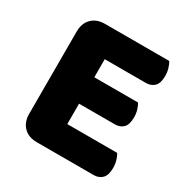

<svg xmlns="http://www.w3.org/2000/svg" viewBox="-143 -730 834 856"><g transform="rotate(30 274.0 -301.5)"><path d="M65 -513Q65 -556 90 -581Q115 -606 158 -606H488Q495 -595 500.5 -577Q506 -559 506 -539Q506 -501 489.5 -485Q473 -469 446 -469H235V-376H460Q467 -365 472.5 -347.5Q478 -330 478 -310Q478 -272 462 -256Q446 -240 419 -240H235V-135H492Q499 -124 504.5 -106Q510 -88 510 -68Q510 -30 493.5 -13.5Q477 3 450 3H158Q115 3 90 -22Q65 -47 65 -90Z"/></g></svg>

Font: Baloo Tammudu
Style: Regular
Weight: 400
Designer: Omkar Shende and Ek Type
Foundry: Ek Type
Version: Version 1.443;PS 1.000;hotconv 16.6.51;makeotf.lib2.5.65220;